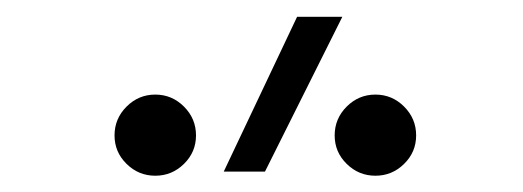

<svg xmlns="http://www.w3.org/2000/svg" viewBox="-20 -815 626 230"><path d="M248 -609.4 335.9 -794.9H390.1L297.4 -609.4ZM166 -604.5Q146 -604.5 131.6 -618.7Q117.2 -632.8 117.2 -652.8Q117.2 -672.9 131.6 -687.3Q146 -701.7 166 -701.7Q186 -701.7 200.4 -687.3Q214.8 -672.9 214.8 -652.8Q214.8 -632.8 200.4 -618.7Q186 -604.5 166 -604.5ZM429.7 -604.5Q409.7 -604.5 395.3 -618.7Q380.9 -632.8 380.9 -652.8Q380.9 -672.9 395.3 -687.3Q409.7 -701.7 429.7 -701.7Q449.7 -701.7 464.1 -687.3Q478.5 -672.9 478.5 -652.8Q478.5 -632.8 464.1 -618.7Q449.7 -604.5 429.7 -604.5Z"/></svg>

Font: Cascadia Code ExtraLight
Style: Regular
Weight: 200
Monospace: yes
Designer: Aaron Bell
Foundry: Saja Typeworks
Version: Version 2407.024; ttfautohint (v1.8.4)